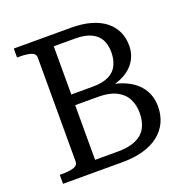

<svg xmlns="http://www.w3.org/2000/svg" viewBox="-127 -829 923 947"><g transform="rotate(-20 334.5 -355.0)"><path d="M346 -710Q403 -710 447.5 -697.5Q492 -685 522.5 -661.5Q553 -638 569 -604.5Q585 -571 585 -530Q585 -480 557 -441.5Q529 -403 474 -382Q465 -379 455 -376Q476 -371 494 -364Q554 -341 585 -298.5Q616 -256 616 -199Q616 -153 598.5 -116Q581 -79 547.5 -53Q514 -27 466 -13.5Q418 0 356 0H45V-47H56Q93 -47 117 -54Q141 -61 141 -83V-627Q141 -649 117 -656Q93 -663 56 -663H45V-710ZM234 -344V-57H354Q411 -57 448 -73.5Q485 -90 502.5 -122Q520 -154 520 -200Q520 -242 503 -274.5Q486 -307 449.5 -325.5Q413 -344 354 -344ZM234 -400H346Q399 -400 431 -416Q463 -432 477 -461.5Q491 -491 491 -529Q491 -569 475.5 -596.5Q460 -624 428 -638.5Q396 -653 345 -653H234Z"/></g></svg>

Font: Roboto Serif 20pt
Style: Regular
Weight: 400
Designer: Greg Gazdowicz
Foundry: Commercial Type
Version: Version 1.008